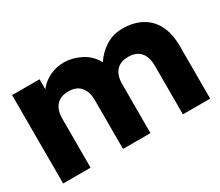

<svg xmlns="http://www.w3.org/2000/svg" viewBox="-96 -721 1068 933"><g transform="rotate(-30 438.5 -254.0)"><path d="M29 0V-496H183V-440Q209 -473 245.5 -490.5Q282 -508 325 -508Q372 -508 418 -485Q464 -462 491 -414Q515 -452 557 -480Q599 -508 655 -508Q715 -508 760 -484Q805 -460 829.5 -412.5Q854 -365 854 -295V0H701V-275Q701 -322 678 -348.5Q655 -375 610 -375Q564 -375 541.5 -348Q519 -321 519 -275V0H365V-275Q365 -320 342.5 -347.5Q320 -375 274 -375Q229 -375 206 -348.5Q183 -322 183 -275V0Z"/></g></svg>

Font: Rethink Sans ExtraBold
Style: Regular
Weight: 800
Designer: The Rethink Sans project authors (Hans Thiessen). DM Sans designed by Colophon Foundry.
Foundry: Rethink Communications LLC
Version: Version 1.001